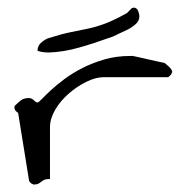

<svg xmlns="http://www.w3.org/2000/svg" viewBox="-20 -491 486 512"><path d="M28.3 -190.4Q27.3 -190.4 23.4 -193.8Q19.5 -197.3 19.5 -200.2Q18.6 -200.2 18.6 -202.1V-207Q18.6 -208 19.5 -209Q30.3 -219.7 37.6 -224.6Q44.9 -229.5 57.6 -229.5Q61.5 -229.5 64.9 -227.5Q68.4 -225.6 70.3 -223.6Q72.3 -221.7 74.7 -219.7Q77.1 -217.8 80.1 -217.8Q83 -217.8 91.8 -227.1Q100.6 -236.3 115.2 -250Q129.9 -263.7 151.4 -279.8Q172.9 -295.9 199.7 -309.6Q226.6 -323.2 258.3 -332.5Q290 -341.8 328.1 -341.8H334Q337.9 -340.8 350.1 -338.4Q362.3 -335.9 376 -332.5Q389.6 -329.1 401.9 -326.7Q414.1 -324.2 418.9 -323.2Q419.9 -322.3 422.9 -319.8Q425.8 -317.4 428.7 -314.9Q431.6 -312.5 434.1 -309.6Q436.5 -306.6 437.5 -304.7Q437.5 -303.7 438.5 -301.8Q438.5 -301.8 439 -300.8Q439.5 -299.8 439.5 -299.8L438.5 -297.9Q438.5 -297.9 438.5 -296.9Q437.5 -295.9 437.5 -294.9Q436.5 -292 432.6 -288.6Q428.7 -285.2 428.7 -285.2H256.8Q235.4 -285.2 210.4 -272.9Q185.5 -260.7 163.6 -241.7Q141.6 -222.7 127.4 -198.7Q113.3 -174.8 113.3 -152.3V-13.7Q102.5 -13.7 97.7 -11.2Q92.8 -8.8 89.4 -5.9Q85.9 -2.9 82 -1Q78.1 1 71.3 1H69.3Q68.4 1 67.4 0Q63.5 -1 60.5 -4.4Q57.6 -7.8 57.6 -8.8ZM80.1 -355.5Q80.1 -368.2 88.4 -376Q96.7 -383.8 107.4 -388.7Q144.5 -400.4 168.9 -405.3Q193.4 -410.2 214.4 -414.6Q235.4 -418.9 259.3 -427.7Q283.2 -436.5 318.4 -456.1Q320.3 -458 325.2 -462.9Q330.1 -467.8 332 -469.7H334Q334 -469.7 334.5 -470.2Q335 -470.7 335.9 -470.7Q344.7 -470.7 348.1 -462.4Q351.6 -454.1 351.6 -447.3Q351.6 -434.6 340.3 -425.3Q329.1 -416 318.4 -411.1Q301.8 -403.3 294.4 -399.9Q287.1 -396.5 281.2 -393.6Q274.4 -391.6 261.2 -386.7Q248 -381.8 230 -376Q211.9 -370.1 191.4 -364.3Q170.9 -358.4 150.4 -355Q129.9 -351.6 111.8 -351.1Q93.8 -350.6 80.1 -355.5Z"/></svg>

Font: Swanky and Moo Moo
Style: Regular
Weight: 400
Designer: Kimberly Geswein
Foundry: Kimberly Geswein
Version: Version 1.002 2001